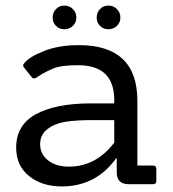

<svg xmlns="http://www.w3.org/2000/svg" viewBox="-20 -661 620 689"><path d="M529 0H442Q399 0 399 -42V-93H397Q324 8 202 8Q130 8 84 -29.5Q38 -67 38 -131Q38 -213 109.5 -251.5Q181 -290 306 -290H390V-302Q390 -427 260 -427Q199 -427 172 -415.5Q145 -404 133.5 -397Q122 -390 116 -386Q101 -374 94 -384L66 -419Q59 -427 68 -435Q85 -457 138 -478Q191 -499 263 -499Q473 -499 473 -299V-67H529Q541 -67 541 -55V-12Q541 0 529 0ZM390 -230H311Q253 -230 215 -224Q177 -218 150.5 -198Q124 -178 124 -143Q124 -108 152.5 -85.5Q181 -63 227 -63Q324 -63 390 -149ZM241.5 -628.5Q254 -616 254 -598Q254 -580 241.5 -568Q229 -556 211 -556Q193 -556 181 -568Q169 -580 169 -598Q169 -616 181 -628.5Q193 -641 211 -641Q229 -641 241.5 -628.5ZM399.5 -628.5Q412 -616 412 -598Q412 -580 399.5 -568Q387 -556 369 -556Q351 -556 339 -568Q327 -580 327 -598Q327 -616 339 -628.5Q351 -641 369 -641Q387 -641 399.5 -628.5Z"/></svg>

Font: Sanchez
Style: Regular
Weight: 400
Designer: Daniel Hernández
Foundry: LatinoType
Version: Version 1.001